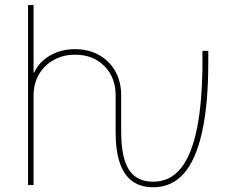

<svg xmlns="http://www.w3.org/2000/svg" viewBox="-20 -748 955 776"><path d="M599.1 8.8Q548.8 8.8 515.1 -15.4Q481.4 -39.6 464.4 -89.1Q447.3 -138.7 447.3 -214.8V-362.8Q447.3 -435.5 401.6 -481.2Q356 -526.9 283.2 -526.9Q234.9 -526.9 197 -505.6Q159.2 -484.4 137.5 -447.5Q115.7 -410.6 115.7 -362.8V0H93.3V-727.5H115.7V-454.6H118.2Q137.7 -498 182.4 -523.7Q227.1 -549.3 283.2 -549.3Q338.4 -549.3 380.4 -525.6Q422.4 -502 446 -460Q469.7 -418 469.7 -362.8V-214.8Q469.7 -145 483.9 -100.3Q498 -55.7 526.6 -34.7Q555.2 -13.7 599.1 -13.7Q667.5 -13.7 711.2 -68.1Q754.9 -122.6 776.6 -231.4Q798.3 -340.3 798.3 -503.9V-542.5H821.8V-497.1Q821.8 -328.6 797.1 -216.1Q772.5 -103.5 723.6 -47.4Q674.8 8.8 599.1 8.8Z"/></svg>

Font: Inter 16pt Thin
Style: Regular
Weight: 250
Version: Version 4.001;git-66647c0bb